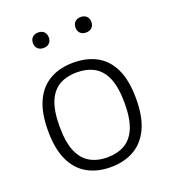

<svg xmlns="http://www.w3.org/2000/svg" viewBox="-138 -854 859 966"><g transform="rotate(-20 291.0 -371.0)"><path d="M291 9.5Q220 9.5 167 -19.8Q114 -49 84.5 -110.8Q55 -172.5 55 -270.5Q55 -367.5 84.2 -429.2Q113.5 -491 166.8 -520.2Q220 -549.5 291 -549.5Q362.5 -549.5 415.5 -520.8Q468.5 -492 497.8 -430.5Q527 -369 527 -270.5Q527 -173.5 497.5 -111.8Q468 -50 414.8 -20.2Q361.5 9.5 291 9.5ZM291 -42.5Q344 -42.5 383.2 -64.5Q422.5 -86.5 443.8 -136.2Q465 -186 465 -269.5Q465 -354 443.8 -404Q422.5 -454 383.2 -475.8Q344 -497.5 291 -497.5Q238 -497.5 198.8 -476Q159.5 -454.5 138.2 -404.8Q117 -355 117 -271.5Q117 -187 138.2 -137Q159.5 -87 198.8 -64.8Q238 -42.5 291 -42.5ZM405 -669.5Q385 -669.5 373.8 -680.8Q362.5 -692 362.5 -710.5Q362.5 -730 373.8 -741.2Q385 -752.5 405 -752.5Q424.5 -752.5 436 -741.2Q447.5 -730 447.5 -710.5Q447.5 -692 436 -680.8Q424.5 -669.5 405 -669.5ZM177 -669.5Q157.5 -669.5 146 -680.8Q134.5 -692 134.5 -710.5Q134.5 -730 146 -741.2Q157.5 -752.5 177 -752.5Q197 -752.5 208.2 -741.2Q219.5 -730 219.5 -710.5Q219.5 -692 208.2 -680.8Q197 -669.5 177 -669.5Z"/></g></svg>

Font: Encode Sans SemiExpanded Light
Style: Regular
Weight: 300
Width: 6
Designer: Multiple Designers
Foundry: Impallari Type
Version: Version 3.002